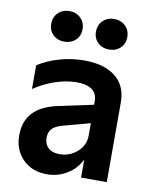

<svg xmlns="http://www.w3.org/2000/svg" viewBox="-88 -854 745 934"><g transform="rotate(10 284.0 -387.5)"><path d="M43 -150Q43 -221 83 -263.5Q123 -306 202 -323L376 -360V-378Q376 -415 350 -434Q324 -453 277 -453Q224 -453 169 -434.5Q114 -416 65 -383V-500Q111 -530 171 -547Q231 -564 292 -564Q391 -564 446.5 -520Q502 -476 502 -394V0H375V-89Q352 -42 307 -14.5Q262 13 208 13Q134 13 88.5 -33Q43 -79 43 -150ZM251 -94Q302 -94 339 -127Q376 -160 376 -208V-269L243 -233Q207 -223 191.5 -206.5Q176 -190 176 -162Q176 -131 195.5 -112.5Q215 -94 251 -94ZM102 -712Q102 -745 124 -766.5Q146 -788 180 -788Q213 -788 235 -766.5Q257 -745 257 -712Q257 -679 235 -658Q213 -637 180 -637Q146 -637 124 -658Q102 -679 102 -712ZM400 -788Q434 -788 456 -766.5Q478 -745 478 -712Q478 -679 456 -658Q434 -637 400 -637Q367 -637 345 -658Q323 -679 323 -712Q323 -745 345 -766.5Q367 -788 400 -788Z"/></g></svg>

Font: Application Semibold
Style: Regular
Weight: 600
Designer: Wei Huang
Foundry: Wei Huang
Version: Version 0.012